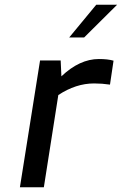

<svg xmlns="http://www.w3.org/2000/svg" viewBox="-20 -790 514 810"><path d="M149 -535H236L239 -468Q316 -541 397 -541Q435 -541 459 -534L444 -433Q411 -438 377 -438Q300 -438 226 -389L165 0H64ZM386 -770H474L335 -632H272Z"/></svg>

Font: Exo Medium
Style: Italic
Weight: 500
Italic angle: -9°
Designer: Natanael Gama
Foundry: Natanael Gama
Version: Version 1.500; ttfautohint (v1.6)